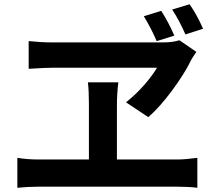

<svg xmlns="http://www.w3.org/2000/svg" viewBox="-20 -860 1017 894"><path d="M791.7 -694.1 709.5 -668.5Q696.5 -699 681.5 -727.9Q666.5 -756.8 649.7 -784.4L730.7 -809.6Q765.4 -755.1 791.7 -694.1ZM925.5 -726.1 843.3 -699.7Q830.3 -730 814.9 -759Q799.6 -788.1 781.7 -815.7L862.8 -840.1Q896.5 -792 925.5 -726.1ZM885.3 -604.7Q880.9 -598.6 876.7 -592Q872.6 -585.4 868.9 -578.4Q839.4 -517.3 782.1 -439.7Q724.9 -362.1 670.7 -314.5L566.7 -383.5Q612.8 -420.4 649.9 -462.5Q687 -504.6 711.2 -544.7H228.3Q191.9 -544.7 113.5 -539.6V-668.7Q172.4 -662.6 219.5 -662.6H741Q783.7 -662.6 815.4 -672.6L894.3 -618.4ZM524.4 -60.1H394V-366.9V-377.7Q394 -438.7 389.2 -476.6H531Q524.4 -423.6 524.4 -366.2ZM158.7 -117.4H806.6Q841.6 -117.4 898.9 -125V14.4Q859.6 9.3 806.6 9.3H158.7Q111.1 9.3 60.8 14.4V-125Q107.2 -117.4 158.7 -117.4Z"/></svg>

Font: Min Sans VF VF
Style: Regular
Weight: 400
Designer: Jinseong-Kim, NotoSansCJK, Nunito
Foundry: Jinseong-Kim
Version: Version 1.420;Glyphs 3.1.2 (3151)